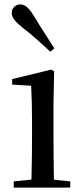

<svg xmlns="http://www.w3.org/2000/svg" viewBox="-20 -849 377 869"><path d="M42 0V-28L151 -39H191L298 -28V0ZM121 0Q122 -25 123 -66Q124 -107 124.5 -152Q125 -197 125 -230V-294Q125 -345 124 -384.5Q123 -424 121 -461L35 -466V-491L212 -534L225 -526L222 -382V-230Q222 -197 222.5 -152Q223 -107 223.5 -66Q224 -25 225 0ZM226 -630 208 -615Q179 -642 148.5 -669Q118 -696 82 -724Q57 -744 45 -759.5Q33 -775 33 -790Q33 -808 45 -818.5Q57 -829 71 -829Q88 -829 101.5 -817.5Q115 -806 132 -779Q157 -737 181 -700.5Q205 -664 226 -630Z"/></svg>

Font: Noto Serif KR ExtraLight Medium
Style: Regular
Weight: 500
Version: Version 2.002-H1;hotconv 1.1.0;makeotfexe 2.6.0